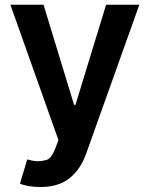

<svg xmlns="http://www.w3.org/2000/svg" viewBox="-20 -565 616 790"><path d="M146 204.5Q119.7 204.5 97.5 200.5Q75.3 196.4 62.1 191.1L92 90.9Q117.5 98.4 138.1 98.4Q151.6 98.4 171.7 92.9Q191.8 87.4 209.5 40.8L220.5 11.4L22.7 -545.5H159.1L284.8 -133.5H290.5L416.5 -545.5H553.3L334.9 66.1Q311.8 131.4 266.5 168Q221.2 204.5 146 204.5Z"/></svg>

Font: Linik Sans SemiBold
Style: Regular
Weight: 600
Designer: Rasmus Andersson (font), Cristiano Sobral (main changes)
Foundry: rsms
Version: Version 3.018;June 1, 2022;FontCreator 14.0.0.2814 64-bit; t